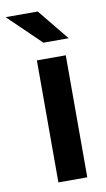

<svg xmlns="http://www.w3.org/2000/svg" viewBox="-123 -763 446 805"><g transform="rotate(-10 100.5 -360.5)"><path d="M58.6 -519.5H181.6V0H58.6ZM-39.1 -720.7H97.7L206.1 -587.9H98.6Z"/></g></svg>

Font: Dinish
Style: Bold
Weight: 700
Designer: Bert Driehuis
Foundry: Playbeing
Version: Version 3.006; git-39231f3c-release